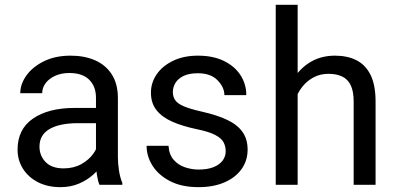

<svg xmlns="http://www.w3.org/2000/svg" viewBox="-20 -770 1651 800"><path d="M379.9 -362.3Q379.9 -409.7 351.8 -437.7Q323.7 -465.8 269 -465.8Q235.4 -465.8 209.7 -454.1Q184.1 -442.4 169.9 -423.3Q155.8 -404.3 155.8 -381.8H64.5Q64.5 -419.9 90.3 -455.8Q116.2 -491.7 163.3 -514.9Q210.4 -538.1 274.4 -538.1Q332 -538.1 376.5 -518.6Q420.9 -499 446 -459.7Q471.2 -420.4 471.2 -361.3V-115.2Q471.2 -88.9 475.8 -59.1Q480.5 -29.3 489.7 -7.8V0H394.5Q387.7 -15.6 383.8 -41.7Q379.9 -67.9 379.9 -90.3ZM395.5 -256.8H305.7Q228.5 -256.8 186.5 -232.4Q144.5 -208 144.5 -159.2Q144.5 -121.1 170.2 -94.7Q195.8 -68.4 245.1 -68.4Q286.6 -68.4 318.4 -85.9Q350.1 -103.5 368.7 -129.4Q387.2 -155.3 388.7 -179.2L427.7 -135.7Q424.3 -115.2 409.2 -90.3Q394 -65.4 368.9 -42.7Q343.8 -20 309.3 -5.1Q274.9 9.8 231.9 9.8Q178.2 9.8 137.9 -11Q97.7 -31.7 75.4 -67.4Q53.2 -103 53.2 -146.5Q53.2 -231.9 117.7 -276.1Q182.1 -320.3 291 -320.3H395.5Z M807.1 9.8Q737.3 9.8 689 -15.1Q640.6 -40 615.7 -79.3Q590.8 -118.7 590.8 -162.6H682.1Q684.6 -125.5 703.9 -103.8Q723.1 -82 751.2 -72.8Q779.3 -63.5 807.1 -63.5Q844.2 -63.5 869.4 -73.5Q894.5 -83.5 907.5 -100.8Q920.4 -118.2 920.4 -140.1Q920.4 -159.7 911.9 -176.5Q903.3 -193.4 877.4 -207.3Q851.6 -221.2 799.3 -231.9Q740.7 -244.1 698 -262.9Q655.3 -281.7 632.1 -311Q608.9 -340.3 608.9 -383.8Q608.9 -425.8 633.1 -460.7Q657.2 -495.6 701.4 -516.8Q745.6 -538.1 804.7 -538.1Q868.2 -538.1 913.3 -515.9Q958.5 -493.7 982.4 -456.3Q1006.3 -418.9 1006.3 -373.5H915Q915 -406.2 886.5 -435.5Q857.9 -464.8 804.7 -464.8Q767.6 -464.8 744.4 -453.4Q721.2 -441.9 710.7 -424.1Q700.2 -406.2 700.2 -386.7Q700.2 -367.2 710 -352.8Q719.7 -338.4 745.8 -327.1Q772 -315.9 821.8 -304.7Q886.7 -290 928.7 -269.5Q970.7 -249 991.2 -219.2Q1011.7 -189.5 1011.7 -146.5Q1011.7 -100.6 986.3 -65.2Q960.9 -29.8 915 -10Q869.1 9.8 807.1 9.8Z M1220.2 0H1128.9V-750H1220.2ZM1160.6 -286.1Q1161.6 -358.4 1188.5 -415.3Q1215.3 -472.2 1263.4 -505.1Q1311.5 -538.1 1375.5 -538.1Q1427.7 -538.1 1465.6 -518.8Q1503.4 -499.5 1524.2 -457.5Q1544.9 -415.5 1544.9 -346.2V0H1453.6V-347.2Q1453.6 -388.7 1441.7 -414.1Q1429.7 -439.5 1406.2 -450.9Q1382.8 -462.4 1348.6 -462.4Q1314.9 -462.4 1287.6 -448.2Q1260.3 -434.1 1240.2 -409.2Q1220.2 -384.3 1209.5 -352.3Q1198.7 -320.3 1198.7 -284.7Z"/></svg>

Font: Heebo
Style: Regular
Weight: 400
Designer: Oded Ezer
Foundry: Ezer Type House
Version: Version 3.100